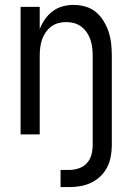

<svg xmlns="http://www.w3.org/2000/svg" viewBox="-20 -548 540 783"><path d="M227 215V145H262Q282 145 301.5 138.5Q321 132 334.5 117Q348 102 353 82.5Q358 63 358 43V-320Q358 -337 356 -353.5Q354 -370 349 -385.5Q344 -401 334.5 -415Q325 -429 312 -439Q299 -449 283 -453.5Q267 -458 250 -458Q233 -458 217 -453.5Q201 -449 188 -439Q175 -429 165.5 -415Q156 -401 151 -385.5Q146 -370 144 -353.5Q142 -337 142 -320V0H64V-520H142V-429Q150 -450 163 -469Q176 -488 194.5 -502Q213 -516 235.5 -522Q258 -528 280 -528Q305 -528 329 -521Q353 -514 371.5 -498.5Q390 -483 403 -461.5Q416 -440 423.5 -416.5Q431 -393 433.5 -368.5Q436 -344 436 -320V43Q436 66 432 89Q428 112 417.5 133Q407 154 390 170.5Q373 187 352 197Q331 207 308 211Q285 215 262 215Z"/></svg>

Font: Iosevka SS18
Style: Regular
Weight: 400
Monospace: yes
Designer: Belleve Invis
Foundry: Belleve Invis
Version: Version 25.1.1; ttfautohint (v1.8.4)